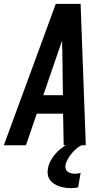

<svg xmlns="http://www.w3.org/2000/svg" viewBox="-39 -755 559 998"><path d="M-19 0 161 -490 251 -735H380L407 0H292L289 -164H152L96 0ZM186 -260H288L285 -490Q284 -504 284 -517.5Q284 -531 284 -544Q279 -531 274.5 -517.5Q270 -504 265 -490ZM329 223Q313 223 297.5 220.5Q282 218 268 213Q254 208 241.5 200Q229 192 220.5 180Q212 168 209.5 153Q207 138 210 122Q215 92 233.5 65Q252 38 277 18Q302 -2 331 -14.5Q360 -27 390 -33L385 0Q369 8 356 19.5Q343 31 332 44.5Q321 58 312.5 73.5Q304 89 301 105Q300 115 303 124Q306 133 313.5 138Q321 143 330.5 145.5Q340 148 350 148Q357 148 364.5 147Q372 146 380 144L367 219Q358 221 348 222Q338 223 329 223Z"/></svg>

Font: Iosevka SS04 Oblique
Style: Bold
Weight: 700
Italic angle: -9°
Monospace: yes
Designer: Belleve Invis
Foundry: Belleve Invis
Version: Version 19.0.0; ttfautohint (v1.8.4)